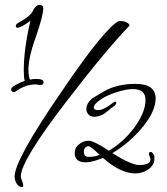

<svg xmlns="http://www.w3.org/2000/svg" viewBox="-20 -640 674 776"><path d="M37 -268Q25 -268 25 -279Q25 -288 50 -300Q63 -308 80 -313Q76 -328 76 -355Q76 -442 103 -556Q65 -528 51 -528Q44 -528 44 -534Q44 -543 53 -547Q64 -553 73 -559Q82 -565 88 -569Q107 -583 114 -598Q125 -620 139 -620Q155 -620 155 -607Q155 -578 125 -491Q109 -447 102 -414.5Q95 -382 95 -359Q95 -333 101 -318Q113 -321 126 -321Q156 -321 156 -308Q156 -297 146 -297H136Q134 -298 131 -298Q130 -298 128.5 -298.5Q127 -299 126 -299Q82 -299 43 -270Q42 -268 37 -268ZM69 116Q56 116 47 102Q39 86 39 74Q39 6 227 -267Q319 -403 378 -474.5Q437 -546 461 -555H469Q474 -555 479 -554Q484 -553 491 -550Q503 -544 503 -537Q503 -535 501 -534Q455 -486 392.5 -411Q330 -336 251 -233Q64 9 64 74Q64 78 69 91Q74 104 74 109Q74 116 69 116ZM527 61Q467 61 396 -2Q377 6 359.5 11Q342 16 326 16Q282 16 282 -21Q282 -44 300 -57Q315 -71 339 -71Q359 -71 420 -31Q476 -64 518 -118Q568 -183 568 -236Q568 -280 517 -280Q489 -280 450 -267Q410 -254 387 -238Q359 -219 359 -205Q359 -195 378 -195Q394 -195 421 -213Q437 -225 439.5 -227Q442 -229 446 -229Q450 -229 450 -225Q450 -219 443 -212Q438 -209 434.5 -206.5Q431 -204 428 -202Q424 -198 418.5 -194Q413 -190 407 -185Q405 -183 399 -179Q380 -168 360 -168Q347 -168 338 -177Q329 -186 329 -199Q329 -223 354 -243L397 -269Q426 -286 458.5 -293.5Q491 -301 527 -301Q609 -301 609 -242Q609 -185 545 -113Q496 -58 434 -21Q511 27 543 27Q588 27 588 4Q588 0 585 -7Q583 -12 582.5 -14.5Q582 -17 582 -18Q582 -26 590 -26Q595 -26 602 -14Q604 -10 604 -5.5Q604 -1 604 2Q604 29 577 46Q555 61 527 61ZM340 -6Q351 -6 361.5 -8Q372 -10 383 -14Q346 -49 339 -49Q319 -49 319 -26Q319 -6 340 -6Z"/></svg>

Font: Ole
Style: Regular
Weight: 400
Designer: Robert E. Leuschke
Foundry: Robert E. Leuschke
Version: Version 1.010; ttfautohint (v1.8.3)